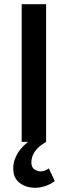

<svg xmlns="http://www.w3.org/2000/svg" viewBox="-20 -674 322 912"><path d="M148 218Q104 218 73.5 195Q43 172 43 127Q43 104 49.5 85Q56 66 66.5 50Q77 34 89.5 21.5Q102 9 113 0H83V-654H199V0Q129 40 129 98Q129 120 143 130Q157 140 173 140Q184 140 194 136Q204 132 212 126L240 186Q223 200 197 209Q171 218 148 218Z"/></svg>

Font: Processing Sans Pro Semibold
Style: Regular
Weight: 600
Designer: Paul D. Hunt
Foundry: Adobe Systems Incorporated
Version: Version 2.020;PS 2.000;hotconv 1.0.86;makeotf.lib2.5.63406